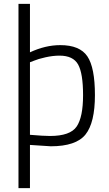

<svg xmlns="http://www.w3.org/2000/svg" viewBox="-20 -742 562 987"><path d="M237 -43Q341 -43 374 -91.5Q407 -140 407 -252.5Q407 -365 381.5 -410.5Q356 -456 286 -456Q252 -456 214 -447.5Q176 -439 155 -430L134 -422V-49Q204 -43 237 -43ZM290 -510Q390 -510 429 -452.5Q468 -395 468 -253Q468 -111 419.5 -50.5Q371 10 241 10L134 3V225H75V-722H134V-473Q213 -510 290 -510Z"/></svg>

Font: Titillium Web[RUS by Daymarius]
Style: Regular
Weight: 300
Designer: Cyrillization by Daymarius
Foundry: Cyrillization by Daymarius
Version: Version 1.002 September 12, 2018